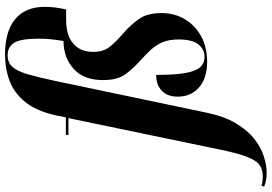

<svg xmlns="http://www.w3.org/2000/svg" viewBox="-308 -636 1051 742"><g transform="rotate(-90 217.0 -265.5)"><path d="M-80 240Q-99 240 -112 237Q-125 234 -134 230L-130 220Q-115 225 -93 225Q-65 225 -47.5 210.5Q-30 196 -16.5 158.5Q-3 121 11 52L131 -526H65L67 -536H134L141 -572Q158 -649 192.5 -692Q227 -735 274 -753Q321 -771 377 -771Q467 -771 514 -731.5Q561 -692 561 -618Q561 -597 558.5 -577Q556 -557 551 -535H512Q451 -535 419 -507.5Q387 -480 387 -430Q387 -392 405.5 -368Q424 -344 461 -312Q490 -287 513.5 -254.5Q537 -222 537 -167Q537 -115 512.5 -75Q488 -35 446 -12.5Q404 10 349 10Q285 10 249.5 -21.5Q214 -53 214 -103Q214 -144 237 -165.5Q260 -187 298 -187Q298 -114 305.5 -73Q313 -32 328.5 -16Q344 0 367 0Q397 0 416 -24Q435 -48 435 -99Q435 -138 424 -163Q413 -188 395.5 -207Q378 -226 357 -245Q323 -275 300.5 -306Q278 -337 278 -392Q278 -467 321.5 -506Q365 -545 429 -545Q434 -575 436 -595.5Q438 -616 438 -640Q438 -711 422 -736Q406 -761 374 -761Q346 -761 329.5 -743Q313 -725 301 -684.5Q289 -644 275 -578L152 8Q138 76 111 121Q84 166 51 192Q18 218 -16.5 229Q-51 240 -80 240Z"/></g></svg>

Font: Noto Serif Display ExtraCondensed
Style: Bold Italic
Weight: 700
Width: 2
Italic angle: -12°
Designer: Monotype Design Team
Foundry: Monotype Imaging Inc.
Version: Version 2.009